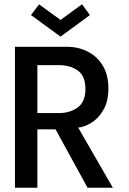

<svg xmlns="http://www.w3.org/2000/svg" viewBox="-20 -879 606 899"><path d="M50 -660H292.5Q347 -660 391.2 -637.2Q435.5 -614.5 461.5 -571Q487.5 -527.5 487.5 -465.5Q487.5 -404 464 -364Q440.5 -324 407.5 -304Q374.5 -284 346 -281.5L508.5 0H390L240 -273.5H155V0H50ZM155 -349.5H255Q308 -349.5 344 -376Q380 -402.5 380 -462.5Q380 -523 344.5 -548.5Q309 -574 256 -574H155ZM263.5 -707.5 125 -808.5 163 -858.5 263.5 -785.5 364 -859 401 -808.5Z"/></svg>

Font: League Spartan Medium
Style: Regular
Weight: 500
Foundry: The League of Moveable Type
Version: Version 2.002